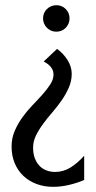

<svg xmlns="http://www.w3.org/2000/svg" viewBox="-20 -703 367 736"><path d="M24.4 -141.1Q24.4 -173.3 36.4 -201.2Q48.3 -229 66.2 -253.7Q84 -278.3 104.7 -299.8Q125.5 -321.3 143.3 -341.3Q161.1 -361.3 173.1 -380.1Q185.1 -398.9 185.1 -417.5Q185.1 -428.2 180.9 -436.5Q176.8 -444.8 170.9 -450.7Q165 -456.5 158.7 -460.7Q152.3 -464.8 147.5 -467.3L198.7 -515.6Q223.1 -498 239 -472.7Q254.9 -447.3 254.9 -420.4Q254.9 -392.6 243.9 -367.4Q232.9 -342.3 216.6 -318.6Q200.2 -294.9 180.9 -272.7Q161.6 -250.5 145.3 -228.3Q128.9 -206.1 117.9 -183.6Q106.9 -161.1 106.9 -137.2Q106.9 -113.8 113.5 -96.4Q120.1 -79.1 131.3 -67.4Q142.6 -55.7 158 -49.8Q173.3 -43.9 190.9 -43.9Q223.1 -43.9 250.5 -61Q277.8 -78.1 302.7 -106V-13.2Q278.8 -2.4 246.6 5.4Q214.4 13.2 183.1 13.2Q148.9 13.2 119.9 2.2Q90.8 -8.8 69.6 -28.8Q48.3 -48.8 36.4 -77.4Q24.4 -106 24.4 -141.1ZM246.6 -632.3Q246.6 -622.1 242.7 -612.8Q238.8 -603.5 231.9 -596.4Q225.1 -589.4 215.8 -585.4Q206.5 -581.5 195.8 -581.5Q185.5 -581.5 176.3 -585.4Q167 -589.4 159.9 -596.4Q152.8 -603.5 148.9 -612.8Q145 -622.1 145 -632.3Q145 -643.1 148.9 -652.3Q152.8 -661.6 159.9 -668.5Q167 -675.3 176.3 -679.2Q185.5 -683.1 195.8 -683.1Q217.3 -683.1 231.9 -668.5Q246.6 -653.8 246.6 -632.3Z"/></svg>

Font: Crushed
Style: Regular
Weight: 400
Width: 3
Designer: Astigmatic (AOETI)
Foundry: Astigmatic (AOETI)
Version: Version 001.000